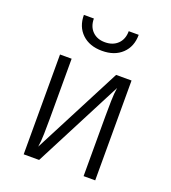

<svg xmlns="http://www.w3.org/2000/svg" viewBox="-142 -890 884 994"><g transform="rotate(20 300.0 -392.5)"><path d="M103 0V-550H167V-222Q167 -181 166 -136Q165 -91 160 -63L412 -550H497V0H433V-329Q433 -369 434 -414Q435 -459 440 -488L188 0ZM300 -642Q231 -642 190 -681Q149 -720 149 -785H204Q204 -741 230 -715Q256 -689 299 -689Q343 -689 369.5 -715Q396 -741 396 -785H451Q451 -720 410 -681Q369 -642 300 -642Z"/></g></svg>

Font: JetBrains Mono NL ExtraLight
Style: Regular
Weight: 200
Designer: Philipp Nurullin, Konstantin Bulenkov
Foundry: JetBrains
Version: Version 2.304; ttfautohint (v1.8.4.7-5d5b)